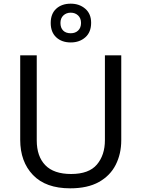

<svg xmlns="http://www.w3.org/2000/svg" viewBox="-20 -1015 771 1045"><path d="M640 -252Q640 -178 610 -118.5Q580 -59 518.5 -24.5Q457 10 362 10Q229 10 159.5 -62.5Q90 -135 90 -254V-714H180V-251Q180 -164 226.5 -116Q273 -68 367 -68Q464 -68 507.5 -119.5Q551 -171 551 -252V-714H640ZM365 -784Q316 -784 286 -812Q256 -840 256 -890Q256 -940 286 -967.5Q316 -995 365 -995Q412 -995 444 -967.5Q476 -940 476 -891Q476 -840 444.5 -812Q413 -784 365 -784ZM365 -834Q390 -834 405.5 -849Q421 -864 421 -890Q421 -916 405 -931Q389 -946 365 -946Q341 -946 325 -931Q309 -916 309 -890Q309 -864 323.5 -849Q338 -834 365 -834Z"/></svg>

Font: Noto Sans Test
Style: Regular
Weight: 400
Version: Version 1.002; ttfautohint (v1.8.4.7-5d5b)